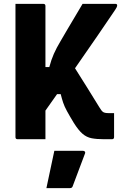

<svg xmlns="http://www.w3.org/2000/svg" viewBox="-20 -720 640 993"><path d="M60 -700H204Q215 -700 215 -689V-373H235Q245 -411 258.5 -441.5Q272 -472 293 -507Q309 -535 329.5 -569.5Q350 -604 370.5 -638.5Q391 -673 407 -700H577Q586 -700 586 -692Q586 -688 583 -681.5Q580 -675 562 -649Q537 -612 485 -536Q433 -460 368 -367Q400 -317 431.5 -266Q463 -215 494 -165Q505 -146 513.5 -140.5Q522 -135 541 -135H570V-11Q570 0 559 0H517Q480 0 454 -5Q428 -10 407 -28Q386 -46 362 -84Q339 -122 326 -146Q313 -170 306.5 -189.5Q300 -209 294 -233H275Q244 -189 215 -148V0H71Q60 0 60 -11ZM261 60H409Q415 60 418.5 63.5Q422 67 420 73Q404 116 388.5 156.5Q373 197 356 243Q355 247 351.5 250Q348 253 341 253H220Q231 203 241 154Q251 105 261 60Z"/></svg>

Font: Recursive Mn Lnr St XBd
Style: Regular
Weight: 800
Monospace: yes
Version: Version 1.079;hotconv 1.0.112;makeotfexe 2.5.65598; ttfautoh